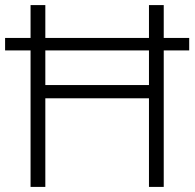

<svg xmlns="http://www.w3.org/2000/svg" viewBox="-20 -734 764 754"><path d="M100 0H158V-348H565V0H623V-536H723V-585H623V-714H565V-585H158V-714H100V-585H0V-536H100ZM158 -400V-536H565V-400Z"/></svg>

Font: Noto Sans Khmer UI Light
Style: Regular
Weight: 300
Designer: Danh Hong and the Monotype Design Team
Foundry: Monotype Imaging Inc.
Version: Version 2.002